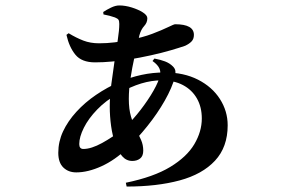

<svg xmlns="http://www.w3.org/2000/svg" viewBox="-20 -622 1040 705"><path d="M442 49Q544 28 605 -9Q666 -46 693.5 -92.5Q721 -139 721 -187Q721 -229 703 -260.5Q685 -292 652 -309.5Q619 -327 573 -327Q537 -327 498.5 -315.5Q460 -304 412 -277Q369 -253 337 -220Q305 -187 288 -153Q271 -119 271 -93Q271 -75 286 -75Q315 -75 355 -97Q395 -119 428 -146Q455 -168 483 -202Q511 -236 533.5 -272Q556 -308 565 -335Q572 -354 566 -369Q560 -384 540 -398L547 -407Q569 -403 586 -396.5Q603 -390 615 -378Q623 -370 624 -361Q625 -352 623 -341Q612 -300 585 -252.5Q558 -205 521.5 -159.5Q485 -114 448 -78Q402 -34 352.5 -11.5Q303 11 260 11Q231 11 212.5 -7Q194 -25 194 -61Q194 -102 211.5 -139.5Q229 -177 260.5 -211.5Q292 -246 332.5 -273.5Q373 -301 418 -321Q458 -338 499.5 -347Q541 -356 585 -356Q655 -356 707 -329.5Q759 -303 787.5 -258.5Q816 -214 816 -162Q816 -82 769.5 -32Q723 18 639.5 40.5Q556 63 445 63ZM466 -31Q444 -31 429 -48Q414 -65 403.5 -94Q393 -123 388 -159Q383 -195 383 -231Q383 -268 388.5 -311Q394 -354 400.5 -397Q407 -440 412.5 -476Q418 -512 418 -534Q418 -545 415 -549.5Q412 -554 402 -558Q394 -561 382.5 -564Q371 -567 360 -569L359 -578Q371 -586 387.5 -594Q404 -602 418 -602Q440 -602 464 -594.5Q488 -587 504.5 -576.5Q521 -566 521 -555Q521 -539 509.5 -526.5Q498 -514 492 -493Q483 -454 474 -413.5Q465 -373 459 -333.5Q453 -294 453 -259Q453 -221 461 -194Q469 -167 479.5 -146.5Q490 -126 498 -108Q506 -90 506 -69Q506 -49 494.5 -40Q483 -31 466 -31ZM329 -393Q280 -393 257 -421Q234 -449 224 -494L232 -500Q260 -483 286 -473Q312 -463 344 -463Q373 -463 401 -466.5Q429 -470 453 -475Q503 -484 539.5 -498Q576 -512 597.5 -522.5Q619 -533 623 -533Q692 -533 692 -494Q692 -479 683.5 -470Q675 -461 660 -454Q640 -447 607.5 -437.5Q575 -428 534.5 -419Q494 -410 451 -403Q422 -399 390.5 -396Q359 -393 329 -393Z"/></svg>

Font: Noto Serif SC ExtraLight
Style: Bold
Weight: 700
Version: Version 2.002-H1;hotconv 1.1.0;makeotfexe 2.6.0